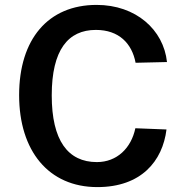

<svg xmlns="http://www.w3.org/2000/svg" viewBox="-20 -753 754 783"><path d="M374 -733C176 -733 58 -593 58 -365C58 -138 178 10 377 10C556 10 643 -96 659 -225L532 -230C515 -149 457 -92 375 -92C257 -92 191 -180 191 -364C191 -550 258 -631 371 -631C465 -631 518 -576 533 -497L661 -500C647 -632 534 -733 374 -733Z"/></svg>

Font: United Sans SemiBold
Style: Regular
Weight: 600
Designer: Pablo Impallari, Rodrigo Fuenzalida (Modified by Dan O. Williams)
Version: Version 1.000;PS 001.000;hotconv 1.0.88;makeotf.lib2.5.64775